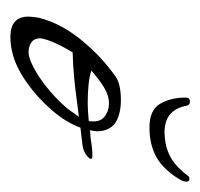

<svg xmlns="http://www.w3.org/2000/svg" viewBox="-28 -341 386 370"><g transform="rotate(90 165.0 -156.0)"><path d="M51 17Q12 17 12 -18Q12 -20 12.5 -25Q13 -30 14 -37Q24 -78 54.5 -116.5Q85 -155 125 -184Q140 -196 173 -196Q192 -196 206.5 -190.5Q221 -185 227 -174Q233 -164 233 -151Q233 -149 232.5 -145Q232 -141 231 -136Q233 -137 237.5 -137Q242 -137 249 -138Q256 -139 262.5 -140Q269 -141 276 -141H280Q291 -141 282.5 -132.5Q274 -124 260 -122L226 -118Q216 -90 191.5 -62Q167 -34 137.5 -13.5Q108 7 82 13Q67 17 51 17ZM179 -132Q185 -132 193.5 -132.5Q202 -133 213 -134Q214 -136 214 -143Q214 -161 199 -168Q191 -173 179 -173Q164 -173 148.5 -163.5Q133 -154 116 -139Q137 -132 179 -132ZM81 -18Q91 -18 109.5 -27.5Q128 -37 148 -53Q168 -69 184 -87Q189 -92 194 -99.5Q199 -107 205 -115L181 -112Q125 -104 81 -103Q59 -67 54 -43Q53 -30 61 -24Q69 -18 81 -18ZM226 -251Q192 -251 180 -271.5Q168 -292 168 -321Q168 -329 176 -329Q183 -329 184 -321Q188 -302 199.5 -291.5Q211 -281 233 -280Q257 -280 276.5 -288.5Q296 -297 314 -319Q318 -324 319.5 -326Q321 -328 325 -328Q330 -328 330 -322Q330 -316 325 -308Q306 -277 282 -264Q258 -251 226 -251Z"/></g></svg>

Font: Allison
Style: Regular
Weight: 400
Designer: Robert E. Leuschke
Foundry: Robert E. Leuschke
Version: Version 1.010; ttfautohint (v1.8.3)